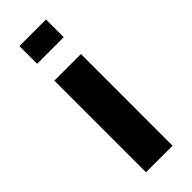

<svg xmlns="http://www.w3.org/2000/svg" viewBox="-246 -769 797 797"><g transform="rotate(-45 152.5 -371.0)"><path d="M74 -742V-638H230V-742ZM75 0H231V-538H75Z"/></g></svg>

Font: AWKNG-Font
Style: Bold
Weight: 700
Designer: Awakening Church
Foundry: Awakening Church
Version: Version 1.700;PS 001.700;hotconv 1.0.88;makeotf.lib2.5.64775